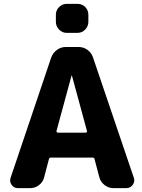

<svg xmlns="http://www.w3.org/2000/svg" viewBox="-20 -973 733 993"><path d="M325 -953H381Q405 -953 421 -936.5Q437 -920 437 -897V-860Q437 -837 420.5 -820Q404 -803 381 -803H325Q302 -803 285.5 -820Q269 -837 269 -860V-897Q269 -920 285.5 -936.5Q302 -953 325 -953ZM272 -295Q272 -292 274 -289.5Q276 -287 279 -287H423Q426 -287 428.5 -289.5Q431 -292 430 -295L352 -582Q352 -583 351 -583Q350 -583 350 -582ZM73 0Q52 0 40 -17Q28 -34 35 -54L245 -676Q254 -700 274.5 -715Q295 -730 320 -730H386Q412 -730 432.5 -715Q453 -700 461 -676L672 -54Q679 -34 666.5 -17Q654 0 633 0H566Q542 0 521.5 -15.5Q501 -31 494 -55L469 -150Q468 -158 458 -158H244Q235 -158 233 -150L208 -55Q202 -31 181.5 -15.5Q161 0 136 0Z"/></svg>

Font: Rounded Mplus 1c ExtraBold
Style: Regular
Weight: 800
Version: Version 1.059.20150529